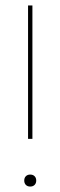

<svg xmlns="http://www.w3.org/2000/svg" viewBox="-20 -680 222 705"><path d="M99 -660V-302V-170H83V-302V-660ZM91 -39Q101 -39 107 -33Q113 -27 113 -17Q113 -7 107 -1Q101 5 91 5Q81 5 75 -1Q69 -7 69 -17Q69 -27 75 -33Q81 -39 91 -39Z"/></svg>

Font: Kantumruy Pro Thin
Style: Regular
Weight: 250
Version: Version 1.002